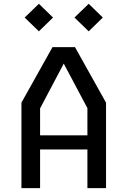

<svg xmlns="http://www.w3.org/2000/svg" viewBox="-20 -974 660 994"><path d="M91 -442.5 251.8 -730H368.2L529 -442.5V0H432.5V-414.2L296.5 -670.2H323.5L187.5 -412.8V0H91ZM151.8 -273.5H471.3V-200.2H151.8ZM107.7 -883.2 181.3 -954.3 254.5 -883.2 181.3 -811.8ZM365.5 -883.2 439.2 -954.3 512.3 -883.2 439.2 -811.8Z"/></svg>

Font: Monaspace Krypton Var
Style: Regular
Weight: 400
Designer: Riley Cran and the Lettermatic Team
Version: Version 1.101 (Monaspace Krypton Var)